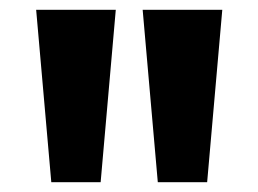

<svg xmlns="http://www.w3.org/2000/svg" viewBox="-20 -730 529 393"><path d="M85 -357 54 -710H217L186 -357ZM303 -357 272 -710H435L404 -357Z"/></svg>

Font: Livvic
Style: Bold
Weight: 700
Designer: Jacques Le Bailly, Baron von Fonthausen
Version: Version 1.001; ttfautohint (v1.8.2)